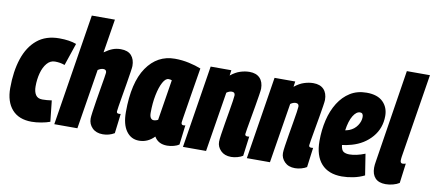

<svg xmlns="http://www.w3.org/2000/svg" viewBox="-68 -991 2827 1252"><g transform="rotate(10 1345.5 -365.0)"><path d="M185 10Q100 10 55 -41Q10 -92 10 -182Q10 -293 38 -377.5Q66 -462 123.5 -509.5Q181 -557 270 -557Q338 -557 383 -540L333 -392Q316 -398 300.5 -400.5Q285 -403 268 -403Q237 -403 215 -377Q193 -351 182 -310Q171 -269 171 -222Q171 -187 184.5 -166Q198 -145 229 -145Q259 -145 291 -150L306 -11Q282 -2 248 4Q214 10 185 10Z M722 -153Q722 -140 736 -140Q739 -140 742.5 -140Q746 -140 749 -141L733 -11Q698 10 656 10Q612 10 586.5 -15.5Q561 -41 561 -78Q561 -89 565.5 -122Q570 -155 577 -198Q584 -241 591 -282.5Q598 -324 603 -354Q608 -384 608 -389Q608 -410 587 -410Q570 -410 551 -397L487 0H334L452 -740H605L569 -517Q600 -539 624.5 -548Q649 -557 677 -557Q724 -557 747 -531.5Q770 -506 770 -462Q770 -453 765 -420.5Q760 -388 753 -344.5Q746 -301 738.5 -259Q731 -217 726.5 -187Q722 -157 722 -153Z M1082 10Q1023 10 997 -35Q954 10 896 10Q843 10 811.5 -34Q780 -78 780 -159Q780 -355 849.5 -456Q919 -557 1035 -557Q1083 -557 1128.5 -547Q1174 -537 1209 -523Q1192 -422 1181.5 -355.5Q1171 -289 1164.5 -249.5Q1158 -210 1155 -190.5Q1152 -171 1151 -164Q1150 -157 1150 -155Q1150 -139 1164 -139Q1172 -139 1177 -141L1161 -11Q1148 -2 1126 4Q1104 10 1082 10ZM996 -146 1039 -415Q1030 -419 1017 -419Q997 -419 979.5 -387Q962 -355 951 -301Q940 -247 940 -182Q940 -160 947.5 -149Q955 -138 967 -138Q982 -138 996 -146Z M1273 -547H1410L1405 -511Q1437 -537 1468.5 -547Q1500 -557 1529 -557Q1574 -557 1598 -532Q1622 -507 1622 -462Q1622 -453 1617 -420.5Q1612 -388 1604.5 -344.5Q1597 -301 1589.5 -259Q1582 -217 1577 -187Q1572 -157 1572 -153Q1572 -140 1587 -140Q1589 -140 1592.5 -140Q1596 -140 1600 -141L1583 -11Q1569 -2 1547.5 4Q1526 10 1506 10Q1462 10 1437 -15.5Q1412 -41 1412 -74Q1412 -89 1417 -122.5Q1422 -156 1429 -198Q1436 -240 1443 -280.5Q1450 -321 1454.5 -351Q1459 -381 1459 -389Q1459 -410 1438 -410Q1421 -410 1403 -397L1339 0H1186Z M1696 -547H1833L1828 -511Q1860 -537 1891.5 -547Q1923 -557 1952 -557Q1997 -557 2021 -532Q2045 -507 2045 -462Q2045 -453 2040 -420.5Q2035 -388 2027.5 -344.5Q2020 -301 2012.5 -259Q2005 -217 2000 -187Q1995 -157 1995 -153Q1995 -140 2010 -140Q2012 -140 2015.5 -140Q2019 -140 2023 -141L2006 -11Q1992 -2 1970.5 4Q1949 10 1929 10Q1885 10 1860 -15.5Q1835 -41 1835 -74Q1835 -89 1840 -122.5Q1845 -156 1852 -198Q1859 -240 1866 -280.5Q1873 -321 1877.5 -351Q1882 -381 1882 -389Q1882 -410 1861 -410Q1844 -410 1826 -397L1762 0H1609Z M2388 -23Q2354 -6 2314.5 2Q2275 10 2239 10Q2150 10 2103 -42.5Q2056 -95 2056 -193Q2056 -266 2071.5 -331.5Q2087 -397 2118.5 -447.5Q2150 -498 2196.5 -527Q2243 -556 2305 -556Q2377 -556 2413.5 -520Q2450 -484 2450 -427Q2450 -346 2399.5 -287Q2349 -228 2268 -205Q2236 -196 2205 -192Q2209 -159 2223.5 -149.5Q2238 -140 2263 -140Q2284 -140 2310 -145.5Q2336 -151 2366 -163ZM2285 -422Q2260 -422 2239 -387.5Q2218 -353 2209 -290Q2224 -293 2235 -297Q2268 -310 2287 -338Q2306 -366 2306 -395Q2306 -422 2285 -422Z M2538 -740H2691L2602 -184Q2601 -176 2600.5 -170Q2600 -164 2600 -160Q2600 -141 2615 -141Q2625 -141 2636 -145L2619 -14Q2602 -3 2577.5 3.5Q2553 10 2529 10Q2483 10 2460 -14.5Q2437 -39 2437 -83Q2437 -101 2441 -123Z"/></g></svg>

Font: Georama Condensed ExtraBold
Style: Italic
Weight: 800
Width: 3
Italic angle: -9°
Designer: Jean-Baptiste Levee
Foundry: Production Type
Version: Version 1.000